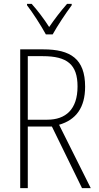

<svg xmlns="http://www.w3.org/2000/svg" viewBox="-20 -968 507 988"><path d="M216 -791H251C276 -836 318 -899 349 -941V-948H325C290 -908 262 -871 233 -829C207 -870 172 -916 143 -948H119V-941C147 -905 191 -837 216 -791ZM203 -714H84V0H123V-317H247L402 0H447L284 -326C371 -351 418 -414 418 -522C418 -665 343 -714 203 -714ZM200 -679C326 -679 379 -636 379 -523C379 -405 318 -352 223 -352H123V-679Z"/></svg>

Font: Noto Sans Georgian Condensed ExtraLight
Style: Regular
Weight: 200
Width: 3
Designer: Monotype Design Team, Akaki Razmadze
Foundry: Google LLC
Version: Version 2.005